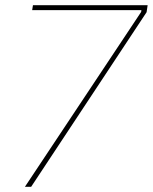

<svg xmlns="http://www.w3.org/2000/svg" viewBox="-20 -720 589 740"><path d="M76 0H100L545 -673L549 -700H107L104 -681H525L524 -674Z"/></svg>

Font: Fixel Display 20240404 Thin
Style: Italic
Weight: 100
Italic angle: -10°
Designer: AlfaBravo + MacPaw
Foundry: Kyrylo Tkachov, Marchela Mozhyna, Serhii Makarenko, Maria Weinstein, Zakhar Kryvoshyya
Version: Version 1.211;Glyphs 3.2 (3225)